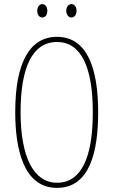

<svg xmlns="http://www.w3.org/2000/svg" viewBox="-20 -903 551 933"><path d="M161 -850C161 -833 170 -818 186 -818C200 -818 210 -831 210 -850C210 -869 200 -883 186 -883C170 -883 161 -867 161 -850ZM302 -851C302 -833 312 -818 327 -818C342 -818 352 -832 352 -851C352 -870 341 -883 327 -883C312 -883 302 -868 302 -851ZM457 -358C457 -570 404 -724 257 -724C126 -724 54 -602 54 -358C54 -173 97 10 257 10C416 10 457 -165 457 -358ZM80 -358C80 -574 137 -699 257 -699C374 -699 431 -577 431 -358C431 -135 374 -15 257 -15C143 -15 80 -141 80 -358Z"/></svg>

Font: Noto Sans Devanagari UI ExtraCondensed Thin
Style: Regular
Weight: 100
Width: 2
Designer: Jelle Bosma - Monotype Design Team
Foundry: Monotype Imaging Inc.
Version: Version 2.004